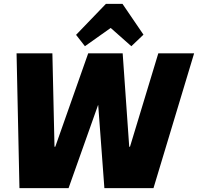

<svg xmlns="http://www.w3.org/2000/svg" viewBox="-20 -977 1028 997"><path d="M66 -700H252L263 -215H267L438 -700H617L651 -215H655L802 -700H988L777 0H522L490 -431H489L336 0H81ZM375 -796 530 -957H616L725 -797L662 -737L505 -876H617L421 -737Z"/></svg>

Font: Pathway Extreme SemiCondensed ExtraBold
Style: Italic
Weight: 800
Width: 4
Italic angle: -8°
Version: Version 1.001;gftools[0.9.26]